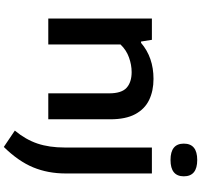

<svg xmlns="http://www.w3.org/2000/svg" viewBox="-44 -780 1058 1010"><g transform="rotate(90 485.0 -275.0)"><path d="M77.5 0V-545H189.5L198.5 -488H205.5Q282 -553.5 395 -553.5Q458 -553.5 505.8 -530.5Q553.5 -507.5 580.5 -457.5Q607.5 -407.5 607.5 -326V0H471V-320Q471 -386 441.5 -412.2Q412 -438.5 359 -438.5Q321.5 -438.5 282.2 -424.5Q243 -410.5 214 -380V0ZM753 234 667 176Q714.5 118.5 735.2 56.8Q756 -5 756 -86.5V-545H892.5V-91.5Q892.5 1.5 860.5 79.2Q828.5 157 753 234ZM821.5 -643Q735.5 -643 735.5 -713Q735.5 -783.5 821.5 -783.5Q907.5 -783.5 907.5 -713Q907.5 -643 821.5 -643Z"/></g></svg>

Font: Encode Sans Expanded SemiBold
Style: Regular
Weight: 600
Width: 7
Designer: Multiple Designers
Foundry: Impallari Type
Version: Version 3.000; ttfautohint (v1.8.3) -l 8 -r 50 -G 200 -x 14 